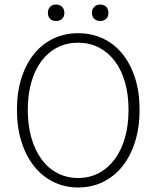

<svg xmlns="http://www.w3.org/2000/svg" viewBox="-20 -818 692 850"><path d="M326 12Q267 12 217 -12.5Q167 -37 131 -82Q95 -127 75 -190.5Q55 -254 55 -332Q55 -410 75 -472.5Q95 -535 131 -579.5Q167 -624 217 -647.5Q267 -671 326 -671Q386 -671 436 -647.5Q486 -624 522 -579.5Q558 -535 578 -472.5Q598 -410 598 -332Q598 -254 578 -190.5Q558 -127 522 -82Q486 -37 436 -12.5Q386 12 326 12ZM326 -30Q376 -30 417 -51.5Q458 -73 487.5 -112.5Q517 -152 533 -207.5Q549 -263 549 -332Q549 -400 533 -455Q517 -510 487.5 -548.5Q458 -587 417 -608Q376 -629 326 -629Q276 -629 234.5 -608Q193 -587 164 -548.5Q135 -510 119 -455Q103 -400 103 -332Q103 -263 119 -207.5Q135 -152 164 -112.5Q193 -73 234.5 -51.5Q276 -30 326 -30ZM228 -725Q212 -725 202 -734.5Q192 -744 192 -761Q192 -778 202 -788Q212 -798 228 -798Q244 -798 254.5 -788Q265 -778 265 -761Q265 -744 254.5 -734.5Q244 -725 228 -725ZM424 -725Q408 -725 397.5 -734.5Q387 -744 387 -761Q387 -778 397.5 -788Q408 -798 424 -798Q440 -798 450 -788Q460 -778 460 -761Q460 -744 450 -734.5Q440 -725 424 -725Z"/></svg>

Font: hySource Sans Pro Light
Style: Regular
Weight: 300
Designer: Paul D. Hunt
Foundry: Adobe Systems Incorporated
Version: Version 2.021;PS 2.000;hotconv 1.0.86;makeotf.lib2.5.63406